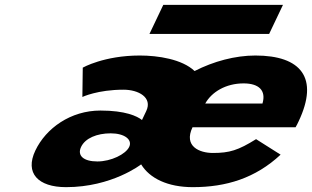

<svg xmlns="http://www.w3.org/2000/svg" viewBox="-20 -757 1287 792"><path d="M319.8 -357C319.8 -357 382.7 -387 489.6 -387C551.3 -387 609.9 -355 583.3 -299L565.7 -262C545.5 -278 497.1 -301 394.3 -301C271.2 -301 169.5 -228 125.8 -136C81.5 -43 137 15 252.5 15C442.5 15 562.2 -79 562.2 -79C597.5 -21 672.4 15 775.2 15C913.2 15 1033.4 -22 1137.5 -119L1036.3 -183C962.4 -137 927 -126 858 -126C803.5 -126 736.5 -153 774.1 -232H1199.2C1203.1 -238 1208.3 -249 1211.6 -256C1297.2 -436 1221.9 -528 1033.4 -528C949.9 -528 861 -504 782.7 -464C731 -513 631.7 -528 556.6 -528C409.1 -528 321.4 -478 321.4 -478ZM826.7 -330C852.7 -377 911 -413 984.8 -413C1047.7 -413 1078.7 -384 1062.7 -330ZM314.5 -151C331.6 -187 379.8 -207 436.7 -207C493.6 -207 527.2 -181 512.9 -151C498.7 -121 438.4 -91 381.6 -91C324.7 -91 297.4 -115 314.5 -151ZM653.6 -737 596.5 -617H1090.2L1147.3 -737Z"/></svg>

Font: Hussar
Style: BdSuprExtOblFive
Weight: 700
Foundry: Cannot Into Space Fonts
Version: Version 2.00